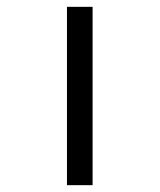

<svg xmlns="http://www.w3.org/2000/svg" viewBox="-20 -542 469 562"><path d="M176 0V-522H251V0Z"/></svg>

Font: Lexend Tera Light
Style: Regular
Weight: 300
Designer: Bonnie Shaver-Troup, Thomas Jockin
Foundry: Lexend
Version: Version 1.007